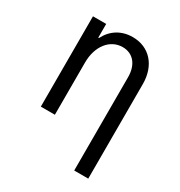

<svg xmlns="http://www.w3.org/2000/svg" viewBox="-176 -672 932 994"><g transform="rotate(30 290.0 -175.0)"><path d="M97 0H181V-312C181 -410 235 -479 311 -479C373 -479 412 -432 412 -358V200H496V-365C496 -476 430 -550 330 -550C262 -550 209 -516 180 -458H176V-540H97Z"/></g></svg>

Font: CommitMono-dimboump
Style: Regular
Weight: 400
Monospace: yes
Designer: Eigil Nikolajsen
Foundry: Eigil Nikolajsen
Version: Version 1.143